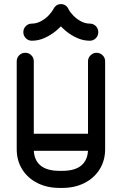

<svg xmlns="http://www.w3.org/2000/svg" viewBox="-20 -918 598 942"><path d="M411.8 -617.2Q411.8 -634.5 424.4 -646.8Q437 -659 453.8 -659Q471.2 -659 483.5 -646.8Q495.8 -634.5 495.8 -617.2V-186.2Q495.8 -130 468.6 -86.9Q441.5 -43.8 394 -19.9Q346.5 4 285.2 4H272.5Q211.2 4 163.8 -19.9Q116.2 -43.8 89.1 -86.9Q62 -130 62 -186.2V-617.2Q62 -634.5 74.2 -646.8Q86.5 -659 104 -659Q121.5 -659 133.6 -646.8Q145.8 -634.5 145.8 -617.2V-186.2Q145.8 -135 177.2 -107.4Q208.8 -79.8 272.5 -79.8H285.2Q349 -79.8 380.4 -107.4Q411.8 -135 411.8 -186.2ZM106.5 -178.2Q89 -178.2 76.9 -190.5Q64.8 -202.8 64.8 -220.2Q64.8 -237.5 76.9 -249.8Q89 -262 106.5 -262H451Q468.5 -262 480.8 -249.8Q493 -237.5 493 -220.2Q493 -202.8 480.8 -190.5Q468.5 -178.2 451 -178.2ZM242 -873.8Q247.5 -884.8 256.5 -891.2Q265.5 -897.8 279.2 -897.8Q292 -897.8 301.5 -891.2Q311 -884.8 315.8 -873.8Q323 -859 339.1 -842.2Q355.2 -825.5 376.4 -813.9Q397.5 -802.2 420.5 -802.2Q438 -802.2 450.1 -790Q462.2 -777.8 462.2 -760.2Q462.2 -742.8 450.1 -730.5Q438 -718.2 420.5 -718.2Q388.2 -718.2 358.2 -731.8Q328.2 -745.2 304.1 -765.2Q280 -785.2 264.8 -805.2H293Q277.5 -785.2 253 -765.2Q228.5 -745.2 198.6 -731.8Q168.8 -718.2 136.5 -718.2Q119 -718.2 106.8 -730.5Q94.5 -742.8 94.5 -760.2Q94.5 -777.8 106.8 -790Q119 -802.2 136.5 -802.2Q159.2 -802.2 180.8 -813.9Q202.2 -825.5 218.4 -842.2Q234.5 -859 242 -873.8Z"/></svg>

Font: Libertine-Super Thin
Style: Regular
Weight: 100
Designer: Bastien Sozeau
Foundry: NBR — Bastien Sozeau
Version: Version 2.003;gftools[0.9.33]